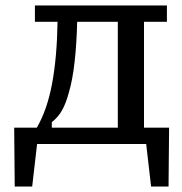

<svg xmlns="http://www.w3.org/2000/svg" viewBox="-20 -528 667 704"><path d="M170 -80V-60H412V-448H263Q261 -367 253.5 -300.5Q246 -234 232 -187Q222 -150 208 -124.5Q194 -99 170 -80ZM108 -448V-508H592V-448H508V-60H600L598 156H534L516 0H116L98 156H34L32 -60H115Q153 -125 171 -221.5Q189 -318 191 -448Z"/></svg>

Font: Source Serif 4 Caption
Style: Regular
Weight: 400
Designer: Frank Grießhammer
Foundry: Adobe Systems Incorporated
Version: Version 4.004;hotconv 1.0.117;makeotfexe 2.5.65602